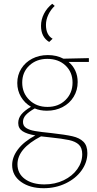

<svg xmlns="http://www.w3.org/2000/svg" viewBox="-20 -702 512 1011"><path d="M196 -566Q196 -599 211.5 -629.5Q227 -660 255 -682L268 -671Q247 -651 234.5 -624.5Q222 -598 222 -571Q222 -518 257 -498L239 -481Q196 -507 196 -566ZM448 -376H341Q364 -357 376.5 -330Q389 -303 389 -270Q389 -227 368 -192.5Q347 -158 310 -138.5Q273 -119 227 -119Q191 -119 163 -131Q131 -113 116 -96.5Q101 -80 101 -60Q101 -39 118 -28Q135 -17 164.5 -12Q194 -7 253 -1Q324 7 361.5 15.5Q399 24 419.5 44.5Q440 65 440 104Q440 153 409.5 195.5Q379 238 326 263.5Q273 289 210 289Q137 289 90.5 255.5Q44 222 44 167Q44 125 74.5 84.5Q105 44 166 11Q122 4 99 -11Q76 -26 76 -54Q76 -79 92 -99Q108 -119 143 -140Q110 -159 90.5 -192Q71 -225 71 -265Q71 -307 92 -340.5Q113 -374 149.5 -393Q186 -412 232 -412Q278 -412 314 -393L448 -396ZM229 -392Q172 -392 134.5 -357Q97 -322 97 -267Q97 -212 134.5 -175.5Q172 -139 230 -139Q288 -139 325 -175.5Q362 -212 362 -267Q362 -322 325 -357Q288 -392 229 -392ZM241 21 196 16Q72 80 72 163Q72 212 111 240.5Q150 269 214 269Q270 269 315.5 247Q361 225 387 188.5Q413 152 413 110Q413 77 395.5 60Q378 43 343.5 35.5Q309 28 241 21Z"/></svg>

Font: Ysabeau Extralight
Style: Regular
Weight: 200
Designer: Christian Thalmann (Catharsis Fonts)
Version: Version 0.003